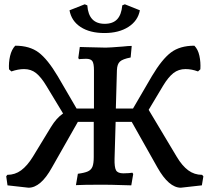

<svg xmlns="http://www.w3.org/2000/svg" viewBox="-20 -861 976 895"><path d="M928 -39 921 3 823 14Q767 14 714 -80L594 -293H519L514 -121Q513 -81 521 -67Q529 -53 555 -53Q569 -53 581 -54Q593 -55 597 -56L601 -50L592 3Q573 3 555 2Q495 0 459 0Q366 0 334 2L343 -51Q374 -55 389.5 -62Q405 -69 411 -84Q417 -99 417 -129V-293H343L222 -80Q170 14 113 14L15 3L9 -39L14 -46Q50 -46 78.5 -67Q107 -88 133 -130L217 -268Q243 -311 274 -332L196 -461Q172 -501 148.5 -520Q125 -539 92 -539Q65 -539 33 -528L22 -538Q20 -570 27 -600Q34 -630 51 -648Q118 -648 160 -616.5Q202 -585 249 -506L337 -355H418V-534Q418 -565 410.5 -576Q403 -587 381 -587Q365 -587 357 -586Q349 -585 348 -585L345 -591L352 -642Q370 -642 387 -641L473 -639Q489 -639 552 -644Q579 -647 594 -647L589 -593Q552 -586 539 -574Q526 -562 525 -534L520 -355H600L688 -506Q735 -585 777 -616.5Q819 -648 886 -648Q903 -631 909.5 -601Q916 -571 914 -538L903 -528Q873 -539 845 -539Q812 -539 788 -520Q764 -501 740 -461L673 -349L804 -130Q829 -88 857.5 -67Q886 -46 922 -46ZM304 -813 375 -841 387 -836Q393 -750 468 -750Q506 -750 526 -771Q546 -792 550 -836L562 -841L632 -813Q623 -764 578.5 -735.5Q534 -707 467 -707Q399 -707 356 -735Q313 -763 304 -813Z"/></svg>

Font: Alegreya Medium
Style: Regular
Weight: 500
Designer: Juan Pablo del Peral
Foundry: Huerta Tipografica
Version: Version 2.007; ttfautohint (v1.6)